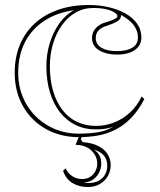

<svg xmlns="http://www.w3.org/2000/svg" viewBox="-20 -535 640 770"><path d="M297 15Q222 15 163.5 -18Q105 -51 72 -109.5Q39 -168 39 -243Q39 -306 60 -356Q81 -406 120 -441.5Q159 -477 214 -496Q269 -515 337 -515Q377 -515 414.5 -506.5Q452 -498 482 -481.5Q512 -465 529.5 -440.5Q547 -416 547 -384Q547 -362 534 -346.5Q521 -331 499 -323.5Q477 -316 449 -316Q407 -316 378 -333Q349 -350 349 -383Q349 -405 364 -422Q379 -439 406 -446Q451 -459 451 -470Q451 -477 439 -485Q427 -493 405.5 -498Q384 -503 355 -503Q315 -503 283 -484.5Q251 -466 228 -433.5Q205 -401 192.5 -359Q180 -317 180 -269Q180 -214 193 -170Q206 -126 230 -94.5Q254 -63 288.5 -46.5Q323 -30 365 -30Q402 -30 437 -43.5Q472 -57 501 -83.5Q530 -110 548 -148L559 -138Q534 -90 504 -60Q474 -30 440 -13.5Q406 3 370 9Q334 15 297 15ZM465 -475V-470Q464 -458 450.5 -449.5Q437 -441 410 -432Q364 -419 364 -383Q364 -357 387 -343.5Q410 -330 449 -330Q488 -330 510.5 -343.5Q533 -357 533 -384Q533 -400 528 -413Q523 -426 514 -437Q505 -448 492.5 -457.5Q480 -467 465 -475ZM53 -243Q53 -174 85 -118.5Q117 -63 172.5 -31Q228 1 297 1Q333 1 369 -4Q405 -9 436 -28Q423 -22 404 -19Q385 -16 365 -16Q319 -16 282.5 -34Q246 -52 220 -85.5Q194 -119 180 -165.5Q166 -212 166 -269Q166 -318 179.5 -362Q193 -406 217.5 -440.5Q242 -475 276 -494Q206 -484 156 -450.5Q106 -417 79.5 -364.5Q53 -312 53 -243ZM333 215Q297 215 270.5 199Q244 183 233 150L243 140Q253 161 270.5 172Q288 183 309 183Q328 183 341.5 174.5Q355 166 362.5 151.5Q370 137 370 121Q370 107 364.5 94Q359 81 348 70Q337 59 321 52.5Q305 46 283 46L299 7H311L304 24L312 35Q350 38 375 51Q400 64 412 84Q424 104 424 128Q424 150 413 170Q402 190 381.5 202.5Q361 215 333 215ZM334 199Q370 199 390 179.5Q410 160 410 130Q410 113 404 100.5Q398 88 386 79Q374 70 356 65Q371 74 378.5 88Q386 102 386 121Q386 140 377.5 157Q369 174 353 185Q337 196 316 198Q319 199 323.5 199Q328 199 334 199Z"/></svg>

Font: Kalnia Glaze Thin Medium
Style: Regular
Weight: 500
Version: Version 1.110